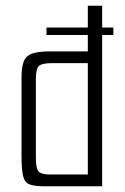

<svg xmlns="http://www.w3.org/2000/svg" viewBox="-20 -649 436 669"><path d="M131 0Q100 0 83 -6.5Q66 -13 60.5 -35.5Q55 -58 55 -106V-379Q55 -416 63 -435.5Q71 -455 92.5 -462.5Q114 -470 156 -470H286V-629H336V0ZM286 -41V-429H161Q126 -429 115.5 -419Q105 -409 105 -374V-99Q105 -61 115 -51Q125 -41 153 -41ZM142 -527V-553H375V-527Z"/></svg>

Font: Smooch Sans
Style: Regular
Weight: 400
Designer: Robert E. Leuschke
Foundry: Robert E. Leuschke
Version: Version 1.010; ttfautohint (v1.8.3)